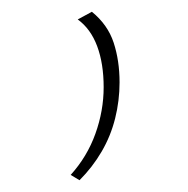

<svg xmlns="http://www.w3.org/2000/svg" viewBox="-20 -135 320 326"><path d="M115 171 100 162Q128 131 142 92Q156 53 156 13Q156 -27 145 -56.5Q134 -86 112 -102L136 -115Q163 -93 173 -62.5Q183 -32 183 5Q183 36 175.5 66Q168 96 152.5 122.5Q137 149 115 171Z"/></svg>

Font: Ysabeau Office Thin
Style: Regular
Weight: 250
Designer: Christian Thalmann (Catharsis Fonts)
Version: Version 2.001;gftools[0.9.30]; featfreeze: tnum,lnum,ss02